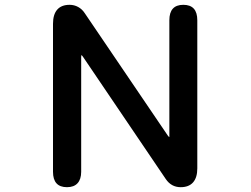

<svg xmlns="http://www.w3.org/2000/svg" viewBox="-20 -749 1040 797"><path d="M200 -36V-650Q200 -689 217.5 -709Q235 -729 269 -729Q288 -729 304.5 -720Q321 -711 332 -694L676 -187Q681 -180 683 -180V-189V-665Q683 -729 741 -729Q799 -729 799 -665V-50Q799 -12 781.5 8Q764 28 730 28Q691 28 668 -6L324 -514Q320 -520 318 -520Q317 -520 317 -510V-36Q317 -5 302 11.5Q287 28 258 28Q200 28 200 -36Z"/></svg>

Font: 寒蝉全圆体 Bold
Style: Regular
Weight: 700
Designer: Warren2060
      Designed by Motoya company      

      [Varela Round]
      Joe Prince(Latin component); Avraham Cornf
Foundry: ChillType
Version: Version 3.200